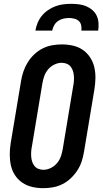

<svg xmlns="http://www.w3.org/2000/svg" viewBox="-20 -975 540 1003"><path d="M206 8Q176 8 148 1.5Q120 -5 97 -20.5Q74 -36 58.5 -59.5Q43 -83 37 -110.5Q31 -138 31 -168Q31 -198 36 -228L90 -552Q94 -577 102.5 -602Q111 -627 125 -649.5Q139 -672 159 -691Q179 -710 203 -722Q227 -734 252.5 -738.5Q278 -743 303 -743Q333 -743 361.5 -736.5Q390 -730 412.5 -714.5Q435 -699 450.5 -675.5Q466 -652 472.5 -624.5Q479 -597 478.5 -567Q478 -537 473 -507L419 -183Q415 -158 407 -133Q399 -108 384.5 -85.5Q370 -63 350 -44Q330 -25 306 -13Q282 -1 256.5 3.5Q231 8 206 8ZM207 -88Q226 -88 245.5 -97.5Q265 -107 278.5 -123.5Q292 -140 298.5 -159.5Q305 -179 308 -198L362 -523Q365 -537 366 -551Q367 -565 366 -578.5Q365 -592 361 -604.5Q357 -617 349 -627Q341 -637 328.5 -642Q316 -647 302 -647Q283 -647 263.5 -637.5Q244 -628 230.5 -611.5Q217 -595 210.5 -575.5Q204 -556 201 -537L147 -212Q144 -198 143 -184Q142 -170 143 -156.5Q144 -143 148 -130.5Q152 -118 160 -108Q168 -98 180.5 -93Q193 -88 207 -88ZM165 -815Q168 -835 176.5 -855.5Q185 -876 199 -893Q213 -910 231.5 -922.5Q250 -935 270 -942.5Q290 -950 311 -952.5Q332 -955 352 -955Q372 -955 392 -952.5Q412 -950 430 -942.5Q448 -935 462.5 -922.5Q477 -910 485 -893Q493 -876 494.5 -855.5Q496 -835 493 -815H405Q407 -829 404 -843Q401 -857 391.5 -865.5Q382 -874 368 -877.5Q354 -881 340 -881Q326 -881 311 -877.5Q296 -874 283.5 -865.5Q271 -857 263 -843Q255 -829 253 -815Z"/></svg>

Font: Iosevka Curly Slab
Style: Bold Italic
Weight: 700
Italic angle: -9°
Monospace: yes
Designer: Belleve Invis
Foundry: Belleve Invis
Version: Version 22.1.2; ttfautohint (v1.8.4)